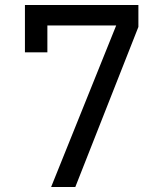

<svg xmlns="http://www.w3.org/2000/svg" viewBox="-20 -750 640 770"><path d="M282 0H185L446 -648H170V-540H80V-730H535V-642Z"/></svg>

Font: JetBrains Mono
Style: Regular
Weight: 400
Monospace: yes
Designer: Philipp Nurullin, Konstantin Bulenkov
Foundry: JetBrains
Version: Version 2.001;December 29, 2023;FontCreator 11.5.0.2427 32-b